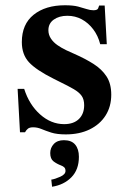

<svg xmlns="http://www.w3.org/2000/svg" viewBox="-20 -500 483 730"><path d="M230 11Q196 11 174.5 4Q153 -3 137.5 -9.5Q122 -16 106 -16Q93 -16 86.5 -11Q80 -6 75 3H56L47 -162H72Q91 -102 132.5 -65Q174 -28 224 -28Q260 -28 280 -47.5Q300 -67 300 -100Q300 -122 290.5 -135.5Q281 -149 260.5 -161Q240 -173 205 -190L185 -200Q117 -234 90 -263.5Q63 -293 63 -340Q63 -408 108 -444Q153 -480 227 -480Q258 -480 277 -475Q296 -470 309.5 -465.5Q323 -461 335 -461Q350 -461 353 -468Q356 -475 357 -479H378L386 -332H361Q353 -364 334.5 -388.5Q316 -413 291 -426.5Q266 -440 236 -440Q205 -440 184.5 -425.5Q164 -411 164 -385Q164 -368 173.5 -353.5Q183 -339 199 -328Q215 -317 232 -309L263 -295Q304 -277 335.5 -257Q367 -237 385 -209.5Q403 -182 403 -140Q403 -95 381.5 -61Q360 -27 321 -8Q282 11 230 11ZM178 210 175 183Q189 181 209 172Q229 163 229 150Q229 141 224.5 136.5Q220 132 212 129Q196 123 183.5 113.5Q171 104 171 82Q171 62 184.5 47.5Q198 33 223 33Q252 33 266 50Q280 67 280 96Q280 145 251.5 174Q223 203 178 210Z"/></svg>

Font: Frank Ruhl Libre Medium
Style: Regular
Weight: 500
Designer: Yanek Iontef
Foundry: Fontef
Version: Version 6.004